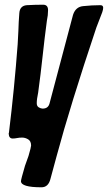

<svg xmlns="http://www.w3.org/2000/svg" viewBox="-20 -580 458 815"><path d="M156 215Q69 215 69 189Q69 182 86 124L101 82Q112 44 112 38Q112 19 99.5 11.5Q87 4 74 4Q62 4 52.5 6Q43 8 34 8Q18 8 17 -12Q17 -16 18 -17Q41 -205 55 -392L58 -449Q59 -486 62 -524Q64 -555 93 -558Q129 -560 163 -560Q184 -560 184 -537Q184 -515 179 -492Q169 -417 161 -342.5Q153 -268 142 -187Q136 -159 136 -142Q136 -129 145 -124Q154 -119 161 -119Q184 -119 190 -140L290 -517Q301 -551 333 -554Q370 -558 406 -558Q418 -558 418 -547Q418 -540 414 -528L389 -463Q278 -132 220 84L194 180Q185 215 156 215Z"/></svg>

Font: Bangerz
Style: Regular
Weight: 400
Designer: vernon adams
Foundry: Vernon Adams
Version: Version 2.10;February 7, 2025;FontCreator 13.0.0.2683 64-bit